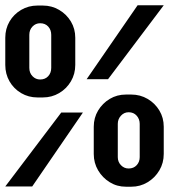

<svg xmlns="http://www.w3.org/2000/svg" viewBox="-20 -706 640 727"><path d="M457 1Q423 1 395.5 -16Q368 -33 351.5 -61Q335 -89 335 -123V-226Q335 -260 351.5 -287.5Q368 -315 395.5 -331.5Q423 -348 457 -348H477Q511 -348 539 -331.5Q567 -315 583.5 -287.5Q600 -260 600 -226V-123Q600 -89 583.5 -61Q567 -33 539 -16Q511 1 477 1ZM0 0 212 -280H294L102 0ZM122 -337Q88 -337 60 -353.5Q32 -370 16 -398Q0 -426 0 -460V-563Q0 -597 16 -624.5Q32 -652 60 -668.5Q88 -685 122 -685H142Q176 -685 204 -668.5Q232 -652 248.5 -624.5Q265 -597 265 -563V-460Q265 -426 248.5 -398Q232 -370 204 -353.5Q176 -337 142 -337ZM132 -405Q151 -405 162.5 -417.5Q174 -430 174 -449V-574Q174 -593 162.5 -605.5Q151 -618 132 -618Q115 -618 103 -605.5Q91 -593 91 -574V-449Q91 -430 103 -417.5Q115 -405 132 -405ZM467 -68Q486 -68 497.5 -80.5Q509 -93 509 -111V-237Q509 -255 497.5 -268Q486 -281 467 -281Q450 -281 438 -268Q426 -255 426 -237V-111Q426 -93 438 -80.5Q450 -68 467 -68ZM308 -406 501 -686H600L389 -406Z"/></svg>

Font: Chivo Mono ExtraBold
Style: Regular
Weight: 800
Monospace: yes
Designer: Hector Gatti
Foundry: Omnibus-Type
Version: Version 1.008